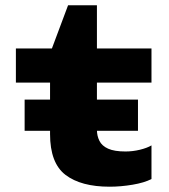

<svg xmlns="http://www.w3.org/2000/svg" viewBox="-20 -694 640 725"><path d="M394 11Q286 11 227.5 -33.5Q169 -78 169 -188V-382H40V-511H176L237 -674H346V-511H552V-382H346V-204Q346 -181 355.5 -162Q365 -143 388.5 -132.5Q412 -122 454 -122Q481 -122 508 -128.5Q535 -135 552 -145V-18Q525 -4 480.5 3.5Q436 11 394 11ZM73 -200V-318H501V-200Z"/></svg>

Font: Chivo Mono ExtraBold
Style: Regular
Weight: 800
Monospace: yes
Designer: Hector Gatti
Foundry: Omnibus-Type
Version: Version 1.008